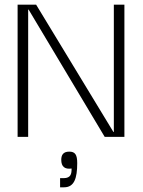

<svg xmlns="http://www.w3.org/2000/svg" viewBox="-20 -583 609 818"><path d="M465 -21H463L134 -563H55V0H100V-542H102L426 0H510V-563H465ZM253 215C296 215 309 177 309 112C309 76 300 63 275 63C248 63 241 79 241 98C241 127 256 139 285 135C285 156 283 176 251 176H236V215Z"/></svg>

Font: OSH Darker Grotesque
Style: Regular
Weight: 400
Designer: Gabriel Lam
Foundry: TypeRant
Version: Version 1.000;Glyphs 3.1.1 (3148)